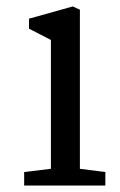

<svg xmlns="http://www.w3.org/2000/svg" viewBox="-20 -576 373 596"><path d="M138 -52V-452L70 -487V-518L206 -556L228 -546V-52L307 -42V0H55V-42Z"/></svg>

Font: Martel DemiBold
Style: Regular
Weight: 600
Designer: Dan Reynolds
Foundry: Dan Reynolds
Version: Version 1.001; ttfautohint (v1.1) -l 5 -r 5 -G 72 -x 0 -D la